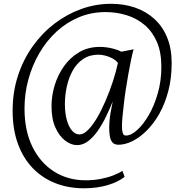

<svg xmlns="http://www.w3.org/2000/svg" viewBox="-20 -764 978 1034"><path d="M48 -167.5Q48 -268 76.5 -355.5Q105 -443 155.8 -514.2Q206.5 -585.5 273.5 -636.8Q340.5 -688 418.2 -715.8Q496 -743.5 578.5 -743.5Q648 -743.5 707.5 -723Q767 -702.5 811.2 -662.2Q855.5 -622 880 -562.5Q904.5 -503 904.5 -425Q904.5 -342 886.2 -273Q868 -204 837.5 -150.5Q807 -97 769.2 -59.8Q731.5 -22.5 692.2 -3.5Q653 15.5 618.5 15.5Q596 15.5 585.5 3Q575 -9.5 571.5 -30.5Q568 -51.5 568 -76.5Q568 -89.5 569.5 -109Q571 -128.5 575.2 -155.5Q579.5 -182.5 587 -217.5Q571 -177.5 551 -136.2Q531 -95 506.8 -60Q482.5 -25 454.5 -3.8Q426.5 17.5 395 17.5Q362.5 17.5 330.8 -6.8Q299 -31 278 -78Q257 -125 257.5 -194Q257.5 -248 274.2 -303.8Q291 -359.5 324 -406.5Q357 -453.5 405.8 -482.5Q454.5 -511.5 519 -511.5Q534.5 -511.5 555 -508.8Q575.5 -506 596.2 -500.2Q617 -494.5 633.5 -485.5L699.5 -498.5Q692.5 -473.5 685.2 -438.5Q678 -403.5 671 -364Q664 -324.5 657.8 -284.5Q651.5 -244.5 647.5 -208.5Q642.5 -167.5 639.2 -131Q636 -94.5 637 -74.5Q637.5 -61 641.2 -47.5Q645 -34 657.5 -34Q685.5 -34 718.5 -63.5Q751.5 -93 781.2 -144.2Q811 -195.5 830 -262.2Q849 -329 849 -404.5Q849 -483.5 824.5 -539.2Q800 -595 758 -630.2Q716 -665.5 661.8 -682.2Q607.5 -699 548.5 -699Q472 -699 405.2 -671.2Q338.5 -643.5 284.5 -593.8Q230.5 -544 192 -478Q153.5 -412 132.8 -336Q112 -260 112 -179.5Q112 -60.5 154.5 26.2Q197 113 271.5 160Q346 207 441 207Q484.5 207 522.8 199.5Q561 192 591 180.2Q621 168.5 639.5 156L651 188.5Q616.5 216 559.5 233Q502.5 250 432 250Q347.5 250 277 222Q206.5 194 155.2 140.2Q104 86.5 76 9Q48 -68.5 48 -167.5ZM329.5 -203.5Q329.5 -155 339.8 -118Q350 -81 367.8 -60.5Q385.5 -40 408.5 -40Q430 -40 454.2 -64.2Q478.5 -88.5 502.5 -129.2Q526.5 -170 548.2 -220.5Q570 -271 587.5 -324.2Q605 -377.5 615 -425Q603 -440.5 584.2 -450.2Q565.5 -460 545.8 -464.8Q526 -469.5 510 -469.5Q462 -469.5 427.5 -446Q393 -422.5 371.5 -383.8Q350 -345 339.8 -298Q329.5 -251 329.5 -203.5Z"/></svg>

Font: Merriweather 60pt Light
Style: Italic
Weight: 300
Italic angle: -7.8°
Version: Version 2.101